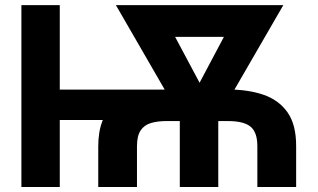

<svg xmlns="http://www.w3.org/2000/svg" viewBox="-20 -748 1270 768"><path d="M666 -389.5V-268H170.1V-389.5ZM219.1 -727.5V0H65.6V-727.5ZM527.9 0H373V-162.5Q372.9 -279.3 439.9 -334.4Q506.9 -389.6 647.3 -390H891.8Q971.7 -390 1033.3 -369.2Q1094.8 -348.3 1129.9 -298.9Q1164.9 -249.4 1164.6 -162.5V0H1009.4V-162.5Q1009.7 -218.8 982.1 -241.4Q954.6 -263.9 891.8 -263.7H647.3Q610.7 -263.9 583.8 -255.9Q556.9 -247.9 542.4 -226.1Q527.9 -204.3 527.9 -162.5ZM973.8 -727.5V-600.6H587.7V-727.5ZM741 -346.7 943 -727.5H1113.3L846.9 -267H760.2ZM612.7 -727.5 817.6 -343.4 795.5 -267H709.6L443.6 -727.5ZM853.1 -368.6V0H699.2V-368.6Z"/></svg>

Font: GitLab Sans
Style: Regular
Weight: 400
Designer: Rasmus Andersson
Foundry: Modifications by GitLab B.V., manufactured by rsms
Version: Version 4.000;git-c8fb6b7